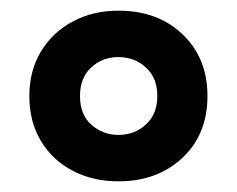

<svg xmlns="http://www.w3.org/2000/svg" viewBox="-20 -810 445 360"><path d="M202 -470Q154 -470 116 -490Q78 -510 56.5 -546Q35 -582 35 -630Q35 -677 56.5 -713Q78 -749 116 -769.5Q154 -790 202 -790Q276 -790 322.5 -745.5Q369 -701 369 -630Q369 -558 322 -514Q275 -470 202 -470ZM202 -557Q232 -557 253.5 -576.5Q275 -596 275 -630Q275 -664 253.5 -683.5Q232 -703 202 -703Q172 -703 151 -683.5Q130 -664 130 -630Q130 -595 151.5 -576Q173 -557 202 -557Z"/></svg>

Font: Noto Sans Malayalam UI SemiCondensed
Style: Bold
Weight: 700
Width: 4
Designer: Jelle Bosma - Monotype Design Team
Foundry: Monotype Imaging Inc.
Version: Version 2.104; ttfautohint (v1.8.4.7-5d5b)